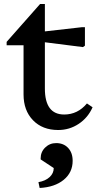

<svg xmlns="http://www.w3.org/2000/svg" viewBox="-20 -633 493 954"><path d="M269 13Q191 13 144 -35.5Q97 -84 97 -164V-408H13V-425L179 -613H203V-477L388 -498H402V-406L392 -399L203 -423V-193Q203 -64 299 -64Q366 -64 412 -119L440 -100Q417 -48 371 -17.5Q325 13 269 13ZM177 301 171 272Q206 266 226.5 247Q247 228 247 202L182 159V154Q182 122 204.5 100Q227 78 259 78Q296 78 318.5 102Q341 126 341 166Q341 224 296.5 260.5Q252 297 177 301Z"/></svg>

Font: Platypi
Style: Regular
Weight: 400
Designer: David Sargent
Foundry: Bolt Cutter Type
Version: Version 1.200; ttfautohint (v1.8.4.7-5d5b)